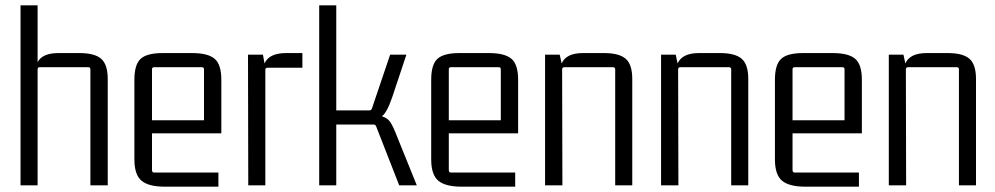

<svg xmlns="http://www.w3.org/2000/svg" viewBox="-20 -695 3730 720"><path d="M199 -496H278Q335 -496 359.5 -474.5Q384 -453 384 -399V0H319V-435Q319 -443 311 -443H129Q121 -443 121 -435V0H57V-675H121V-462Q139 -496 199 -496Z M799 5H598Q537 5 510.5 -17.5Q484 -40 484 -97V-396Q484 -453 507.5 -474.5Q531 -496 590 -496H700Q760 -496 785 -474.5Q810 -453 810 -396V-195H550V-57Q550 -48 558 -48H799ZM558 -443Q550 -443 550 -435V-244H745V-435Q745 -443 737 -443Z M1053 -496H1114V-441H983Q975 -441 975 -433V0H911L910 -490H966L972 -457Q989 -496 1053 -496Z M1241 0H1177V-675H1241V-281H1366Q1372 -281 1375 -289L1443 -490H1504L1451 -331Q1431 -272 1412 -259Q1433 -253 1444 -236.5Q1455 -220 1471 -178L1543 0H1477L1391 -220Q1388 -228 1382 -228H1241Z M1912 5H1711Q1650 5 1623.5 -17.5Q1597 -40 1597 -97V-396Q1597 -453 1620.5 -474.5Q1644 -496 1703 -496H1813Q1873 -496 1898 -474.5Q1923 -453 1923 -396V-195H1663V-57Q1663 -48 1671 -48H1912ZM1671 -443Q1663 -443 1663 -435V-244H1858V-435Q1858 -443 1850 -443Z M2166 -496H2245Q2302 -496 2326.5 -474.5Q2351 -453 2351 -399V0H2287V-435Q2287 -443 2278 -443H2097Q2088 -443 2088 -435L2089 0H2024V-490H2079L2086 -457Q2103 -496 2166 -496Z M2601 -496H2680Q2737 -496 2761.5 -474.5Q2786 -453 2786 -399V0H2722V-435Q2722 -443 2713 -443H2532Q2523 -443 2523 -435L2524 0H2459V-490H2514L2521 -457Q2538 -496 2601 -496Z M3201 5H3000Q2939 5 2912.5 -17.5Q2886 -40 2886 -97V-396Q2886 -453 2909.5 -474.5Q2933 -496 2992 -496H3102Q3162 -496 3187 -474.5Q3212 -453 3212 -396V-195H2952V-57Q2952 -48 2960 -48H3201ZM2960 -443Q2952 -443 2952 -435V-244H3147V-435Q3147 -443 3139 -443Z M3455 -496H3534Q3591 -496 3615.5 -474.5Q3640 -453 3640 -399V0H3576V-435Q3576 -443 3567 -443H3386Q3377 -443 3377 -435L3378 0H3313V-490H3368L3375 -457Q3392 -496 3455 -496Z"/></svg>

Font: Gemunu Libre Light
Style: Regular
Weight: 300
Designer: Puspanada Ekanayake, Sola Matas, Pathum Egodawatta, Kosala Senevirathne
Foundry: mooniak
Version: Version 1.100